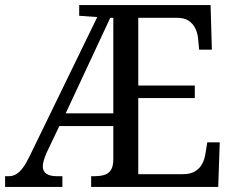

<svg xmlns="http://www.w3.org/2000/svg" viewBox="-20 -734 921 754"><path d="M0 0V-42H14Q31 -42 44.5 -50.5Q58 -59 70.5 -76Q83 -93 96 -120L362 -667L291 -672V-714H807L812 -539H762L758 -582Q756 -604 747 -622.5Q738 -641 721 -652.5Q704 -664 676 -664H523V-398H745V-349H523V-50H699Q728 -50 746.5 -61.5Q765 -73 774.5 -91.5Q784 -110 787 -132L794 -175H843L837 0H338V-42H351Q371 -42 388 -46.5Q405 -51 415 -65.5Q425 -80 425 -109V-239H213L163 -134Q156 -118 152 -104Q148 -90 148 -81Q148 -61 162.5 -51.5Q177 -42 204 -42H225V0ZM238 -289H425V-664H413Z"/></svg>

Font: Noto Serif Khmer SemiCondensed
Style: Regular
Weight: 400
Width: 4
Designer: Danh Hong and the Monotype Design Team
Foundry: Monotype Imaging Inc.
Version: Version 2.004